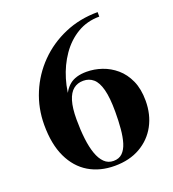

<svg xmlns="http://www.w3.org/2000/svg" viewBox="-139 -867 888 983"><g transform="rotate(-20 305.0 -375.0)"><path d="M319 10Q238.5 10 178 -26.2Q117.5 -62.5 83.8 -133.8Q50 -205 50 -310Q50 -401 83.8 -482.2Q117.5 -563.5 179 -626Q240.5 -688.5 323.5 -724.2Q406.5 -760 504.5 -760V-735.5Q437.5 -735.5 384 -703.5Q330.5 -671.5 293 -617.2Q255.5 -563 235.5 -496Q215.5 -429 215.5 -359L215 -280.5Q215 -223 220.8 -174.8Q226.5 -126.5 239 -91Q251.5 -55.5 271.8 -35.8Q292 -16 321.5 -16Q351.5 -16 369.8 -33.8Q388 -51.5 397.8 -83.2Q407.5 -115 411.2 -157.5Q415 -200 415 -250Q415 -326.5 403.2 -371.2Q391.5 -416 369 -435.5Q346.5 -455 314.5 -455Q283 -455 260.8 -437.2Q238.5 -419.5 226.8 -381Q215 -342.5 215 -280.5H194Q194 -342.5 207.2 -390.5Q220.5 -438.5 253.5 -465.5Q286.5 -492.5 346 -492.5Q388 -492.5 429.2 -478.5Q470.5 -464.5 504.8 -435.2Q539 -406 559.8 -360Q580.5 -314 580.5 -250Q580.5 -175 548.8 -116.2Q517 -57.5 458.2 -23.8Q399.5 10 319 10Z"/></g></svg>

Font: Bodoni Moda SC 9pt
Style: Bold
Weight: 700
Designer: Owen Earl
Foundry: indestructible type
Version: Version 2.005